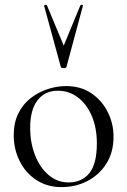

<svg xmlns="http://www.w3.org/2000/svg" viewBox="-20 -750 519 783"><path d="M231 13Q172 13 128 -16Q84 -45 60 -93.5Q36 -142 36 -198Q36 -250 55 -288Q74 -326 106 -350.5Q138 -375 175.5 -387Q213 -399 249 -399Q310 -399 353.5 -369Q397 -339 420 -292Q443 -245 443 -193Q443 -129 414 -83Q385 -37 337 -12Q289 13 231 13ZM260 -6Q313 -6 344 -43.5Q375 -81 375 -165Q375 -228 354.5 -276.5Q334 -325 298 -352.5Q262 -380 216 -380Q163 -380 133 -341Q103 -302 103 -229Q103 -168 123 -117Q143 -66 178.5 -36Q214 -6 260 -6ZM160 -726Q159 -729 164.5 -730Q170 -731 171 -729L240 -564L308 -729Q310 -731 315 -730Q320 -729 318 -726L251 -477Q250 -472 240 -472Q230 -472 228 -477Z"/></svg>

Font: Cormorant Garamond Light
Style: Regular
Weight: 400
Version: Version 4.001